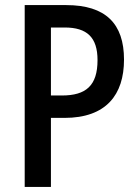

<svg xmlns="http://www.w3.org/2000/svg" viewBox="-20 -734 543 754"><path d="M240 -714H77V0H180V-271H233C397 -271 467 -362 467 -500C467 -641 395 -714 240 -714ZM234 -626C322 -626 363 -587 363 -498C363 -398 318 -359 223 -359H180V-626Z"/></svg>

Font: Noto Sans Devanagari Condensed Medium
Style: Regular
Weight: 500
Width: 3
Designer: Jelle Bosma - Monotype Design Team
Foundry: Monotype Imaging Inc.
Version: Version 2.004